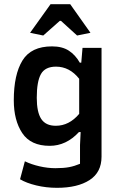

<svg xmlns="http://www.w3.org/2000/svg" viewBox="-20 -702 572 919"><path d="M124 -545 222 -682H316L413 -545L349 -532L272 -602H266L187 -532ZM76 156 99 70Q130 85 169 94Q208 103 245 103Q285 103 311 98Q337 93 363 82V-8L366 -70H358Q297 -4 218 -4Q127 -4 86.5 -65Q46 -126 46 -222Q46 -345 87.5 -412.5Q129 -480 229 -480Q278 -480 309.5 -459.5Q341 -439 362 -402H369L375 -473H466V48Q466 123 408.5 160Q351 197 253 197Q201 197 153.5 185.5Q106 174 76 156ZM359 -157V-325Q313 -383 248 -383Q196 -383 176 -347.5Q156 -312 156 -234Q156 -165 177.5 -132.5Q199 -100 247 -100Q311 -100 359 -157Z"/></svg>

Font: Athiti SemiBold
Style: Regular
Weight: 600
Designer: CadsonDemak Team
Foundry: CadsonDemak
Version: Version 1.032